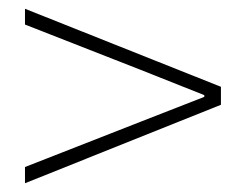

<svg xmlns="http://www.w3.org/2000/svg" viewBox="-20 -584 561 438"><path d="M37 -166 484 -345V-386L37 -564V-528L300 -425L446 -367V-363L300 -306L37 -203Z"/></svg>

Font: Harano Aji Gothic CN ExtraLight
Style: Regular
Weight: 250
Foundry: Masamichi Hosoda
Version: HaranoAjiGothicCN-ExtraLight version 20230610;ttx 4.39.4